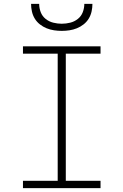

<svg xmlns="http://www.w3.org/2000/svg" viewBox="-20 -975 640 995"><path d="M99 0V-38H279V-697H99V-735H501V-697H321V-38H501V0ZM300 -815Q280 -815 260 -818Q240 -821 221.5 -828.5Q203 -836 187 -848.5Q171 -861 160.5 -878Q150 -895 145.5 -915Q141 -935 141 -955H183Q183 -933 191 -912Q199 -891 216.5 -877Q234 -863 256 -857.5Q278 -852 300 -852Q322 -852 344 -857.5Q366 -863 383.5 -877Q401 -891 409 -912Q417 -933 417 -955H459Q459 -935 454.5 -915Q450 -895 439.5 -878Q429 -861 413 -848.5Q397 -836 378.5 -828.5Q360 -821 340 -818Q320 -815 300 -815Z"/></svg>

Font: Iosevka Extralight Extended
Style: Regular
Weight: 200
Width: 7
Monospace: yes
Designer: Belleve Invis
Foundry: Belleve Invis
Version: Version 32.5.0; ttfautohint (v1.8.4)